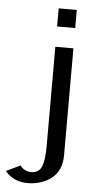

<svg xmlns="http://www.w3.org/2000/svg" viewBox="-102 -644 419 847"><g transform="rotate(5 107.5 -220.0)"><path d="M16.1 95.2Q33.7 120.1 65.9 120.1Q98.1 120.1 110.6 91.6Q123 63 123 0V-439.9H203.1V33.2Q203.1 132.8 107.4 162.1Q82 169.9 54.2 169.9Q-9.3 169.9 -46.9 125ZM123 -609.9H203.1V-529.8H123Z"/></g></svg>

Font: Pfennig
Style: Medium
Weight: 500
Version: Version 20120410 ; ttfautohint (v0.8)